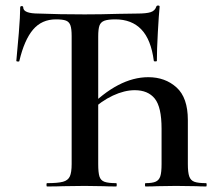

<svg xmlns="http://www.w3.org/2000/svg" viewBox="-20 -674 776 694"><path d="M150 -12Q189 -12 207.5 -17Q226 -22 232.5 -36.5Q239 -51 239 -81V-544Q239 -570 234.5 -582.5Q230 -595 218.5 -599.5Q207 -604 182 -604Q131 -604 99.5 -567Q68 -530 50 -454Q50 -451 44.5 -451.5Q39 -452 39 -454Q43 -493 48 -554.5Q53 -616 53 -647Q53 -652 58.5 -652Q64 -652 64 -647Q64 -625 120 -625Q194 -622 286 -622Q344 -622 410 -624L476 -625Q509 -625 524.5 -630Q540 -635 545 -650Q546 -654 551.5 -654Q557 -654 557 -650Q554 -620 550.5 -556.5Q547 -493 547 -454Q547 -452 541.5 -452Q536 -452 536 -454Q526 -531 491 -567.5Q456 -604 397 -604Q370 -604 357 -599Q344 -594 339.5 -581.5Q335 -569 335 -542V-81Q335 -50 339.5 -36Q344 -22 357.5 -17Q371 -12 400 -12Q402 -12 402 -6Q402 0 400 0Q371 0 354 -1L286 -2L208 -1Q187 0 150 0Q148 0 148 -6Q148 -12 150 -12ZM506 -12Q531 -12 543 -17.5Q555 -23 559.5 -37Q564 -51 564 -81V-209Q564 -287 539.5 -317.5Q515 -348 467 -348Q430 -348 388 -328.5Q346 -309 306 -271L296 -280Q408 -395 516 -395Q577 -395 618 -358Q659 -321 659 -240V-81Q659 -51 664 -36.5Q669 -22 682.5 -17Q696 -12 725 -12Q727 -12 727 -6Q727 0 725 0Q704 0 690 -1L616 -2L548 -1Q532 0 506 0Q504 0 504 -6Q504 -12 506 -12Z"/></svg>

Font: Cormorant Garamond SemiBold
Style: Regular
Weight: 600
Designer: Christian Thalmann (Catharsis Fonts)
Foundry: Catharsis Fonts
Version: Version 4.000